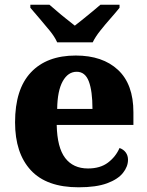

<svg xmlns="http://www.w3.org/2000/svg" viewBox="-20 -786 626 816"><path d="M314 10Q178 10 111 -62.5Q44 -135 44 -266Q44 -407 111.5 -478.5Q179 -550 302 -550Q416 -550 481.5 -489Q547 -428 547 -309V-255H221Q223 -159 257 -114.5Q291 -70 354 -70Q406 -70 439 -95Q472 -120 488 -157Q505 -151 514.5 -138Q524 -125 524 -107Q524 -78 502.5 -51Q481 -24 435 -7Q389 10 314 10ZM373 -323Q373 -399 357.5 -440Q342 -481 306 -481Q269 -481 246.5 -440.5Q224 -400 223 -323ZM223 -606Q213 -629 191.5 -655.5Q170 -682 147.5 -708Q125 -734 109 -753V-766H190Q202 -756 221.5 -739Q241 -722 262 -705.5Q283 -689 298 -677Q313 -689 334 -705.5Q355 -722 375 -739Q395 -756 407 -766H488V-753Q473 -734 450 -708Q427 -682 406 -655.5Q385 -629 374 -606Z"/></svg>

Font: Noto Serif Bengali ExtraBold
Style: Regular
Weight: 800
Designer: Juan Bruce, Universal Thirst, Indian Type Foundry and the Monotype Design Team.
Foundry: Monotype Imaging Inc.
Version: Version 2.003